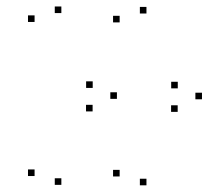

<svg xmlns="http://www.w3.org/2000/svg" viewBox="-20 -548 660 583"><path d="M519.5 -208.3V-228.3H499.5V-208.3ZM593.3 -246.5V-266.5H573.3V-246.5ZM424.7 -507V-527H404.7V-507ZM343.3 -480V-500H323.3V-480ZM593.3 -246.5V-266.5H573.3V-246.5ZM519.8 -279.7V-299.7H499.8V-279.7ZM343.3 -12.2V-32.2H323.3V-12.2ZM424.7 14.7V-5.3H404.7V14.7ZM261.2 -209.7V-229.7H241.2V-209.7ZM335 -247.8V-267.8H315V-247.8ZM166.3 -508.3V-528.3H146.3V-508.3ZM85 -481.3V-501.3H65V-481.3ZM335 -247.8V-267.8H315V-247.8ZM261.5 -281V-301H241.5V-281ZM85 -13.5V-33.5H65V-13.5ZM166.3 13.3V-6.7H146.3V13.3Z"/></svg>

Font: Monaspace Xenon Dots Var
Style: Regular
Weight: 400
Designer: Riley Cran and the Lettermatic Team
Version: Version 1.100 (Monaspace Xenon Dots)